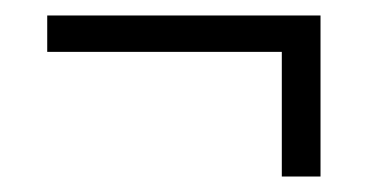

<svg xmlns="http://www.w3.org/2000/svg" viewBox="-20 -282 500 248"><path d="M41 -262H394V-54H344V-215H41Z"/></svg>

Font: Rasa Light
Style: Regular
Weight: 300
Designer: Anna Giedrys (Yrsa+Rasa design), David Brezina (Yrsa art-direction, Rasa art-direction, design)
Foundry: Rosetta Type Foundry
Version: Version 2.004